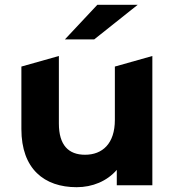

<svg xmlns="http://www.w3.org/2000/svg" viewBox="-20 -771 727 799"><path d="M553 -751H385L250 -607H372ZM458 -494V-272C458 -173 406 -127 334 -127C265 -127 225 -167 225 -257V-538L69 -494V-234C69 -68 164 8 299 8C365 8 425 -17 466 -64V0H614V-538Z"/></svg>

Font: Talent SemiBold
Style: Bold
Weight: 700
Designer: Mike Powis
Version: Version 1.001;hotconv 1.0.109;makeotfexe 2.5.65596